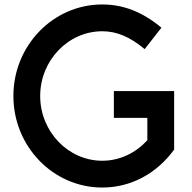

<svg xmlns="http://www.w3.org/2000/svg" viewBox="-20 -830 860 860"><path d="M438 10C568 10 683 -54 760 -160V-422H490V-302H640V-202C589 -146 518 -110 438 -110C286 -110 160 -240 160 -400C160 -560 286 -690 438 -690C503 -690 562 -665 628 -610L703 -706C618 -777 532 -810 438 -810C218 -810 40 -626 40 -400C40 -174 218 10 438 10Z"/></svg>

Font: Gauge Heavy
Style: Bold
Weight: 900
Designer: Daniel Pimley
Foundry: Daniel Pimley
Version: Version 1.003;PS 001.001;hotconv 1.0.56